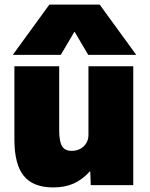

<svg xmlns="http://www.w3.org/2000/svg" viewBox="-20 -810 657 840"><path d="M213 10Q125 10 84 -40.5Q43 -91 43 -200V-520H239V-240Q239 -191 251.5 -170.5Q264 -150 293 -150Q315 -150 331.5 -159Q348 -168 357.5 -184Q367 -200 367 -220V-520H563V0H377L375 -60H373Q339 -23 301 -6.5Q263 10 213 10ZM36 -570 196 -790H416L576 -570H366L307 -670H305L246 -570Z"/></svg>

Font: M PLUS 1 Black
Style: Regular
Weight: 900
Designer: Coji Morishita
Foundry: UNDERFOREST DESIGN
Version: Version 1.001